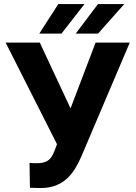

<svg xmlns="http://www.w3.org/2000/svg" viewBox="-20 -922 672 952"><path d="M283.2 -262.7 454.1 -710.9H623.5L381.8 -142.6Q368.7 -112.3 351.6 -84.7Q334.5 -57.1 311.3 -35.9Q288.1 -14.6 256.1 -2.2Q224.1 10.3 180.7 10.3Q169.4 10.3 154.1 9.8Q138.7 9.3 128.4 8.8L126.5 -114.7Q132.8 -113.3 144.8 -113Q156.7 -112.8 161.6 -112.8Q190.9 -112.8 207.8 -120.6Q224.6 -128.4 234.6 -143.1Q244.6 -157.7 252.4 -179.7ZM177.2 -710.9 331.5 -380.9 381.8 -201.2 266.1 -200.2 7.8 -710.9ZM355.5 -755.4 465.8 -901.9H596.2L466.3 -755.4ZM174.8 -755.4 269 -901.9H398.9L284.7 -755.4Z"/></svg>

Font: Roboto ExtraBold
Style: Regular
Weight: 800
Designer: Christian Robertson
Foundry: Google
Version: Version 3.009; 2024